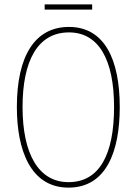

<svg xmlns="http://www.w3.org/2000/svg" viewBox="-20 -898 624 877"><path d="M401 -878H184V-854H401ZM527 -409C527 -627 457 -775 295 -775C141 -775 57 -645 57 -409C57 -215 118 -41 293 -41C467 -41 527 -209 527 -409ZM83 -409C83 -620 152 -750 295 -750C430 -750 501 -627 501 -409C501 -192 434 -66 293 -66C155 -66 83 -197 83 -409Z"/></svg>

Font: Noto Sans Tamil UI Condensed Thin
Style: Regular
Weight: 100
Width: 3
Designer: Jelle Bosma - Monotype Design Team
Foundry: Monotype Imaging Inc.
Version: Version 2.004